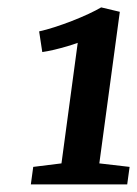

<svg xmlns="http://www.w3.org/2000/svg" viewBox="-20 -922 371 520"><path d="M70 -470 146.5 -479.5 190.5 -806Q178.5 -801.5 161.5 -796.5Q144.5 -791.5 126.5 -787.2Q108.5 -783 94.5 -781L86 -837Q104.5 -841 127.8 -848.5Q151 -856 174.8 -865.2Q198.5 -874.5 219.5 -884.2Q240.5 -894 254 -902L304.5 -890L249 -479.5L331 -470L324.5 -422.5H63.5Z"/></svg>

Font: Merriweather 20pt ExtraBold
Style: Italic
Weight: 800
Italic angle: -7.8°
Version: Version 2.101